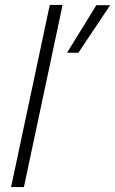

<svg xmlns="http://www.w3.org/2000/svg" viewBox="-20 -759 467 779"><path d="M182 -739H234L77 0H25ZM371 -738H427L298 -545H252Z"/></svg>

Font: Prompt ExtraLight
Style: Italic
Weight: 275
Italic angle: -12°
Designer: Katatrad Team
Foundry: CadsonDemak
Version: Version 1.000